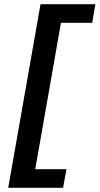

<svg xmlns="http://www.w3.org/2000/svg" viewBox="-20 -778 472 910"><path d="M172 -758H432L417 -670H269L147 24H295L279 112H19Z"/></svg>

Font: KoHo
Style: Bold Italic
Weight: 700
Italic angle: -10°
Version: Version 1.000; ttfautohint (v1.6)